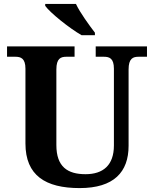

<svg xmlns="http://www.w3.org/2000/svg" viewBox="-20 -951 787 981"><path d="M397 -771H465V-784C436 -822 389 -886 368 -931H211V-921C236 -886 334 -807 397 -771ZM387 10C562 10 637 -72 637 -206V-596C637 -653 660 -661 688 -661H731V-714H469V-661H511C539 -661 562 -653 562 -600V-208C562 -106 506 -61 417 -61C326 -61 268 -98 268 -210V-596C268 -653 291 -661 319 -661H361V-714H16V-661H59C86 -661 110 -653 110 -600V-218C110 -54 213 10 387 10Z"/></svg>

Font: Noto Nastaliq Urdu
Style: Bold
Weight: 700
Designer: Monotype Design Team (Patrick Giasson: type design, Kamal Mansour: OpenType code, Glenda Bellarosa). Updated by Simon Co
Foundry: Monotype Imaging Inc., Simon Cozens
Version: Version 3.009